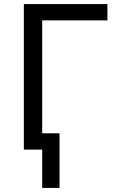

<svg xmlns="http://www.w3.org/2000/svg" viewBox="-20 -734 570 942"><path d="M507 -714V-634H187V-80H272V188H187V0H97V-714Z"/></svg>

Font: RS Noto Sans
Style: Regular
Weight: 400
Designer: Monotype Design Team
Foundry: Monotype Imaging Inc.
Version: Version 3.10